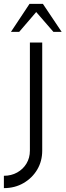

<svg xmlns="http://www.w3.org/2000/svg" viewBox="-60 -719 338 989"><path d="M-40 250V186.5Q-2 186.5 28.5 169.5Q59 152.5 76.5 123.2Q94 94 94 57V-500H157.5V57Q157.5 111 131.8 154.5Q106 198 61.2 224Q16.5 250 -40 250ZM161 -699 257.5 -555H215L126.5 -657L39 -555H-3.5L92 -699Z"/></svg>

Font: Urbanist Light
Style: Regular
Weight: 300
Designer: Corey Hu
Foundry: Corey Hu
Version: Version 1.330; ttfautohint (v1.8.4.7-5d5b)